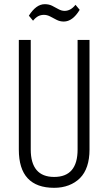

<svg xmlns="http://www.w3.org/2000/svg" viewBox="-20 -891 518 918"><path d="M239 7Q155 7 112.5 -38.5Q70 -84 70 -176V-700H127V-176Q127 -111 155 -78Q183 -45 239 -45Q351 -45 351 -176V-700H408V-176Q408 -131 396.5 -96.5Q385 -62 362.5 -39.5Q340 -17 308.5 -5Q277 7 239 7ZM118 -816Q135 -843 154 -857Q173 -871 194 -871Q214 -871 229 -863.5Q244 -856 259 -847.5Q274 -839 289 -839Q303 -839 316 -846Q329 -853 341 -868L361 -844Q344 -816 325 -802Q306 -788 285 -788Q266 -788 250 -796.5Q234 -805 219.5 -812.5Q205 -820 190 -820Q175 -820 162.5 -813.5Q150 -807 138 -792Z"/></svg>

Font: Pathway Extreme Condensed Thin
Style: Regular
Weight: 250
Width: 3
Version: Version 1.001;gftools[0.9.26]